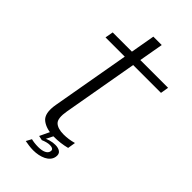

<svg xmlns="http://www.w3.org/2000/svg" viewBox="-262 -795 995 995"><g transform="rotate(45 235.0 -297.5)"><path d="M231.5 6Q279 6 323.5 -5.5L330.5 -48.5Q294 -38 257.5 -38Q214 -38 194.5 -57Q175 -76 185.5 -135L258 -547.5H462L469.5 -592H266L289.5 -725.5H228L204.5 -592H63.5L55.5 -547.5H196.5L121 -118.5Q108 -45.5 141 -19.8Q174 6 231.5 6ZM204.5 131.5Q223.5 131.5 241.5 127.8Q259.5 124 274.2 116.8Q289 109.5 298.8 98Q308.5 86.5 311 71.5Q314.5 49.5 301.2 39.8Q288 30 265.5 30Q247.5 30 229 35.2Q210.5 40.5 201.5 47L198.5 62.5Q209.5 57.5 222.5 54Q235.5 50.5 246.5 50.5Q259 50.5 266.5 55.5Q274 60.5 271.5 71.5Q269 85.5 253 93.2Q237 101 210.5 101Q194.5 101 181.2 99.2Q168 97.5 159 95L143 124.5Q156 127 171.8 129.2Q187.5 131.5 204.5 131.5ZM198.5 62.5 230 0H200.5L173.5 57Z"/></g></svg>

Font: Anybody UltraCondensed Thin Light
Style: Italic
Weight: 300
Italic angle: -10°
Version: Version 1.111